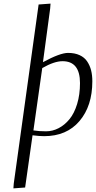

<svg xmlns="http://www.w3.org/2000/svg" viewBox="-20 -749 533 1063"><path d="M54.2 293.9 56.2 267.1 193.8 -724.1 259.8 -729 257.8 -702.1 217.8 -404.8Q312.5 -456.1 356.9 -456.1Q394 -456.1 420.9 -443.6Q447.8 -431.2 462.6 -408.9Q477.5 -386.7 484.4 -359.6Q491.2 -332.5 491.2 -298.8Q491.2 -162.6 420.2 -78.9Q349.1 4.9 224.1 4.9Q198.2 4.9 160.2 0L119.1 289.1ZM165 -26.9Q197.3 -22 234.9 -22Q271 -22 304.4 -39.3Q337.9 -56.6 364.5 -88.9Q391.1 -121.1 407 -173.1Q422.9 -225.1 422.9 -289.1Q422.9 -410.2 326.2 -410.2Q280.3 -410.2 213.9 -372.1Z"/></svg>

Font: Dehuti
Style: Italic
Weight: 400
Version: Version 1.2